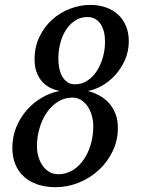

<svg xmlns="http://www.w3.org/2000/svg" viewBox="-20 -757 580 789"><path d="M219.2 -41Q252.9 -41 279.5 -57.9Q306.2 -74.7 324.7 -102.3Q343.3 -129.9 353.3 -164.8Q363.3 -199.7 363.3 -236.3Q363.3 -261.7 356.9 -283.4Q350.6 -305.2 339.1 -321.3Q327.6 -337.4 312 -346.7Q296.4 -356 277.8 -356Q244.1 -356 217 -338.4Q189.9 -320.8 171.1 -292.7Q152.3 -264.6 142.1 -229Q131.8 -193.4 131.8 -156.7Q131.8 -132.8 138.2 -111.8Q144.5 -90.8 156 -75Q167.5 -59.1 183.6 -50Q199.7 -41 219.2 -41ZM340.3 -687Q309.1 -687 286.4 -671.1Q263.7 -655.3 248.8 -630.6Q233.9 -606 226.8 -575.7Q219.7 -545.4 219.7 -516.1Q219.7 -495.6 223.6 -476.6Q227.5 -457.5 235.8 -442.9Q244.1 -428.2 257.1 -419.4Q270 -410.6 288.1 -410.6Q315.9 -410.6 338.6 -425.3Q361.3 -439.9 377.4 -464.6Q393.6 -489.3 402.6 -520.8Q411.6 -552.2 411.6 -585.9Q411.6 -607.9 407 -626.5Q402.3 -645 393.3 -658.4Q384.3 -671.9 370.8 -679.4Q357.4 -687 340.3 -687ZM351.1 -736.8Q385.3 -736.8 414.3 -726.8Q443.4 -716.8 464.4 -697.8Q485.4 -678.7 497.3 -650.9Q509.3 -623 509.3 -587.4Q509.3 -546.4 493.7 -511Q478 -475.6 453.6 -448.7Q429.2 -421.9 399.2 -404.8Q369.1 -387.7 340.8 -383.3Q366.2 -376.5 388.7 -364.3Q411.1 -352.1 428 -333.3Q444.8 -314.5 454.6 -289.1Q464.4 -263.7 464.4 -231Q464.4 -179.2 442.6 -134.8Q420.9 -90.3 385.3 -57.6Q349.6 -24.9 303.5 -6.3Q257.3 12.2 209 12.2Q168 12.2 135 1.2Q102.1 -9.8 78.9 -30.5Q55.7 -51.3 43.2 -81.3Q30.8 -111.3 30.8 -149.9Q30.8 -195.3 47.1 -234.9Q63.5 -274.4 90.6 -305.2Q117.7 -335.9 152.8 -356.2Q188 -376.5 225.6 -383.3Q206.5 -386.7 188 -395.5Q169.4 -404.3 154.8 -419.9Q140.1 -435.5 131.1 -458.5Q122.1 -481.4 122.1 -513.2Q122.1 -564 141.8 -605.2Q161.6 -646.5 193.8 -675.8Q226.1 -705.1 267.3 -720.9Q308.6 -736.8 351.1 -736.8Z"/></svg>

Font: Charis SIL
Style: Italic
Weight: 400
Italic angle: -11°
Foundry: SIL International
Version: Version 4.112